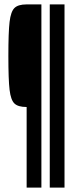

<svg xmlns="http://www.w3.org/2000/svg" viewBox="-20 -708 361 872"><path d="M18 -454Q18 -562 23.5 -608.5Q29 -655 45.5 -671.5Q62 -688 101 -688H168V144H101V-222Q62 -222 45.5 -238Q29 -254 23.5 -300Q18 -346 18 -454ZM206 144V-688H273V144Z"/></svg>

Font: Saira Ultra Condensed Medium
Style: Regular
Weight: 500
Width: 1
Designer: Hector Gatti with collaboration of the Omnibus-Type team
Foundry: Omnibus-Type
Version: Version 1.001; ttfautohint (v1.8)